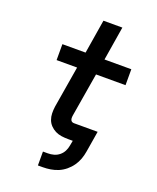

<svg xmlns="http://www.w3.org/2000/svg" viewBox="-169 -835 938 1144"><g transform="rotate(20 300.0 -263.0)"><path d="M213 209V121H244Q263 121 281.5 116Q300 111 315.5 98.5Q331 86 340 68.5Q349 51 352 32L358 0H329Q307 0 286 -3Q265 -6 247 -15Q229 -24 215 -38.5Q201 -53 194 -72Q187 -91 186.5 -112Q186 -133 189 -155L233 -419H103V-520H250L285 -735H405L370 -520H540V-419H353L306 -138Q305 -132 305.5 -125Q306 -118 308.5 -112.5Q311 -107 316.5 -104Q322 -101 329 -101H479L457 32Q453 57 444.5 80.5Q436 104 421 125.5Q406 147 385.5 164Q365 181 341.5 191Q318 201 293 205Q268 209 244 209Z"/></g></svg>

Font: Iosevka SS04 Extended
Style: Bold Italic
Weight: 700
Width: 7
Italic angle: -9°
Monospace: yes
Designer: Belleve Invis
Foundry: Belleve Invis
Version: Version 19.0.0; ttfautohint (v1.8.4)